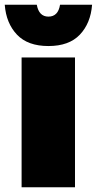

<svg xmlns="http://www.w3.org/2000/svg" viewBox="-36 -789 408 809"><path d="M168 -595Q81 -595 35.5 -643Q-10 -691 -16 -769H119Q128 -719 168 -719Q209 -719 217 -769H352Q346 -691 300.5 -643Q255 -595 168 -595ZM280 0H55V-547H280Z"/></svg>

Font: Argentum Novus Black
Style: Regular
Weight: 900
Designer: Julieta Ulanovsky (font) & Cristiano Sobral (main changes)
Foundry: Julieta Ulanovsky (font) & Cristiano Sobral (main changes)
Version: Version 3.00;November 27, 2020;FontCreator 13.0.0.2655 64-bi